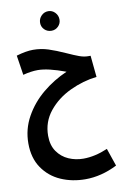

<svg xmlns="http://www.w3.org/2000/svg" viewBox="-116 -794 810 1247"><g transform="rotate(-10 289.0 -170.5)"><path d="M554 335Q449 388 344 388Q256 388 182 355.5Q108 323 63 257Q18 191 18 95Q18 1 63 -80Q108 -161 181.5 -222Q255 -283 343 -321Q228 -364 160 -364Q117 -364 63 -350L43 -480Q107 -499 153 -499Q205 -499 253 -483.5Q301 -468 365 -439Q411 -418 441.5 -407Q472 -396 498 -396H515L529 -254Q439 -244 352 -203Q265 -162 209 -92.5Q153 -23 153 68Q153 131 182 172.5Q211 214 256.5 234Q302 254 354 254Q430 254 514 218ZM229 -663Q229 -690 248 -709.5Q267 -729 294 -729Q320 -729 338.5 -709.5Q357 -690 357 -663Q357 -637 338.5 -618.5Q320 -600 294 -600Q266 -600 247.5 -618.5Q229 -637 229 -663Z"/></g></svg>

Font: Noto Sans Arabic Cond
Style: Bold
Weight: 700
Width: 3
Designer: Nadine Chahine
Foundry: Monotype Imaging Inc.
Version: Version 1.001